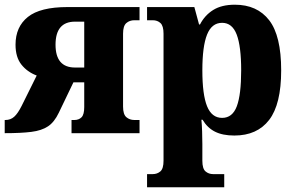

<svg xmlns="http://www.w3.org/2000/svg" viewBox="-20 -566 1245 816"><path d="M0 0V-56H3Q25 -56 40.5 -70Q56 -84 72 -116L136 -245Q96 -260 71 -291.5Q46 -323 46 -376Q46 -452 98.5 -494Q151 -536 267 -536H573V-480H551Q531 -480 517 -468Q503 -456 503 -423V-113Q503 -80 517 -68Q531 -56 551 -56H573V0H284V-56H296Q315 -56 326.5 -67.5Q338 -79 338 -111V-216H292L230 -87Q211 -47 184 -29Q157 -11 113 -5.5Q69 0 0 0ZM299 -279H338V-474H299Q216 -474 216 -376Q216 -279 299 -279Z M605 230V174H629Q648 174 661.5 162.5Q675 151 675 117V-423Q675 -456 662 -468Q649 -480 629 -480H605V-536H806L826 -462H830Q850 -501 886 -523.5Q922 -546 978 -546Q1073 -546 1124 -480Q1175 -414 1175 -267Q1175 -123 1124 -56.5Q1073 10 976 10Q926 10 893.5 -6.5Q861 -23 841 -57H836Q838 -36 839 -7.5Q840 21 840 46V117Q840 151 853.5 162.5Q867 174 886 174H933V230ZM924 -65Q968 -65 986.5 -114.5Q1005 -164 1005 -267Q1005 -369 986 -419Q967 -469 924 -469Q880 -469 860 -419Q840 -369 840 -267Q840 -164 860 -114.5Q880 -65 924 -65Z"/></svg>

Font: Noto Serif SemiCondensed ExtraBold
Style: Regular
Weight: 800
Width: 4
Designer: Monotype Design Team
Foundry: Monotype Imaging Inc.
Version: Version 2.015